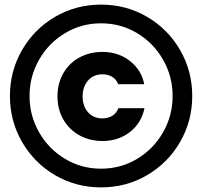

<svg xmlns="http://www.w3.org/2000/svg" viewBox="-20 -752 877 832"><path d="M418 -732Q527 -732 617.5 -679Q708 -626 760.5 -535Q813 -444 813 -336Q813 -228 760.5 -137Q708 -46 617.5 7Q527 60 418 60Q309 60 218.5 7Q128 -46 75.5 -137Q23 -228 23 -336Q23 -444 75.5 -535Q128 -626 218.5 -679Q309 -732 418 -732ZM418 -651Q333 -651 262 -608.5Q191 -566 149.5 -493.5Q108 -421 108 -336Q108 -251 149.5 -178.5Q191 -106 262 -63.5Q333 -21 418 -21Q503 -21 574 -63.5Q645 -106 686.5 -178.5Q728 -251 728 -336Q728 -421 686.5 -493.5Q645 -566 574 -608.5Q503 -651 418 -651ZM424 -141Q368 -141 323.5 -166Q279 -191 254 -235Q229 -279 229 -334Q229 -390 254 -434Q279 -478 323.5 -502.5Q368 -527 424 -527Q494 -527 544 -487Q594 -447 605 -387H492Q485 -407 467 -418.5Q449 -430 424 -430Q385 -430 361.5 -403Q338 -376 338 -334Q338 -292 361.5 -265.5Q385 -239 424 -239Q449 -239 467 -250.5Q485 -262 493 -283H606Q593 -219 543 -180Q493 -141 424 -141Z"/></svg>

Font: Gmarket Sans TTF Bold
Style: Regular
Weight: 700
Designer: Creative Director : Sungho Lee; Art Director : Kiwoong Choi; Project Manager : Sori Yang, Jongwook Yoon; Font Designer :
Foundry: Sandoll Inc.
Version: Version 1.000;hotconv 1.0.109;makeotfexe 2.5.65596